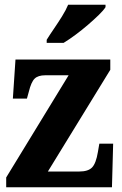

<svg xmlns="http://www.w3.org/2000/svg" viewBox="-20 -786 511 806"><path d="M6 0V-41L268 -470H170Q140 -470 125.5 -456Q111 -442 101 -401L93 -372H34L45 -536H443V-493L181 -66H313Q350 -66 366.5 -83Q383 -100 391 -148L397 -183H455L450 0ZM176 -619Q189 -640 206.5 -665.5Q224 -691 240.5 -717.5Q257 -744 266 -766H423V-756Q415 -743 395 -723.5Q375 -704 349.5 -682Q324 -660 297 -640Q270 -620 247 -606H176Z"/></svg>

Font: Noto Serif Ethiopic Condensed ExtraBold
Style: Regular
Weight: 800
Width: 3
Designer: Monotype Design Team
Foundry: Monotype Imaging Inc.
Version: Version 2.102; ttfautohint (v1.8.4.7-5d5b)